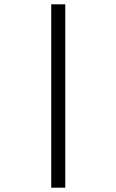

<svg xmlns="http://www.w3.org/2000/svg" viewBox="-20 -720 540 890"><path d="M217.5 150V-700H282.5V150Z"/></svg>

Font: Funnel Display Light Light
Style: Regular
Weight: 300
Version: Version 1.000